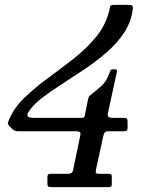

<svg xmlns="http://www.w3.org/2000/svg" viewBox="-20 -770 580 790"><path d="M440 -42V-13Q440 -4.5 436.8 -2.2Q433.5 0 424.5 0H191Q181.5 0 178.2 -3Q175 -6 175 -16V-38.5Q175 -48.5 177.8 -51.8Q180.5 -55 190 -55H261Q277.5 -55 280 -67.5L310 -211Q312.5 -222.5 308.8 -226.2Q305 -230 293.5 -230H57Q46 -230 41.5 -231.8Q37 -233.5 31.5 -238.5L18.5 -251.5Q11.5 -258.5 12.2 -263Q13 -267.5 17 -277.5Q38 -327 81.2 -368.5Q124.5 -410 177.5 -448.8Q230.5 -487.5 282.5 -528.2Q334.5 -569 374 -616.5Q413.5 -664 429 -723.5Q432 -735 433 -742.5Q434 -750 449.5 -750H504Q519.5 -750 523.8 -746.8Q528 -743.5 526 -729.5Q519 -678 490 -634.5Q461 -591 418.2 -554Q375.5 -517 327 -484.5Q278.5 -452 232.5 -422.5Q186.5 -393 150.5 -365.2Q114.5 -337.5 97 -309Q90 -297.5 94.2 -291.2Q98.5 -285 120 -285H315.5Q323.5 -285 325.8 -287.8Q328 -290.5 329.5 -297.5L342 -360Q344.5 -372 347.5 -374.8Q350.5 -377.5 357 -382.5Q374.5 -396 396.8 -415.8Q419 -435.5 430 -469Q432.5 -475.5 434.8 -480.2Q437 -485 446.5 -485H449.5Q459.5 -485 460.8 -481.5Q462 -478 460 -469.5L424.5 -307Q421.5 -293.5 426.5 -289.2Q431.5 -285 445.5 -285H489.5Q499.5 -285 502.2 -281.5Q505 -278 505 -267.5V-245Q505 -235 501.2 -232.5Q497.5 -230 487 -230H427.5Q416 -230 411.8 -225.5Q407.5 -221 405 -210.5L375 -73Q373 -62 375 -58.5Q377 -55 389 -55H422.5Q432 -55 436 -53.2Q440 -51.5 440 -42Z"/></svg>

Font: Besley
Style: Italic
Weight: 400
Italic angle: -13°
Designer: Owen Earl
Foundry: indestructible type*
Version: Version 4.000; ttfautohint (v1.8.4.7-5d5b)